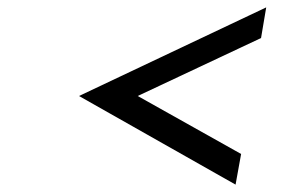

<svg xmlns="http://www.w3.org/2000/svg" viewBox="-20 -542 776 520"><path d="M618 -42 633 -125 353 -282 687 -439 701 -522 194 -282Z"/></svg>

Font: Charger Monospace
Style: Regular
Weight: 400
Designer: Jasper
Foundry: Cannot Into Space Fonts
Version: Version 0.980